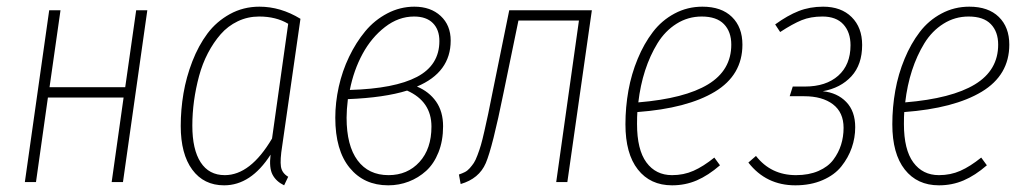

<svg xmlns="http://www.w3.org/2000/svg" viewBox="-20 -551 3097 581"><path d="M317.9 0 354 -255.9H125L88.9 0H55.2L128.9 -520H163.1L129.9 -287.1H358.9L392.1 -520H425.8L352.1 0Z M765.1 -530.8Q829.1 -530.8 889.2 -494.1L834 -109.9Q827.1 -66.9 830.1 -47.1Q833 -27.3 852.1 -16.1L839.8 9.8Q815.4 -2 804.7 -22.5Q793.9 -43 798.8 -83Q739.3 9.8 658.2 9.8Q596.7 9.8 561.8 -37.6Q526.9 -85 526.9 -169.9Q526.9 -219.2 535.2 -268.3Q543.5 -317.4 562 -365.2Q580.6 -413.1 607.7 -449.5Q634.8 -485.8 675.5 -508.3Q716.3 -530.8 765.1 -530.8ZM764.2 -501Q729.5 -501 699.5 -486.6Q669.4 -472.2 647.7 -447.3Q626 -422.4 609.1 -390.1Q592.3 -357.9 582.3 -320.6Q572.3 -283.2 567.1 -245.6Q562 -208 562 -170.9Q562 -98.6 587.2 -59.8Q612.3 -21 660.2 -21Q737.8 -21 803.2 -131.8L852.1 -479Q815.4 -501 764.2 -501Z M1233.9 -530.8Q1283.2 -530.8 1313.5 -502.7Q1343.8 -474.6 1343.8 -428.2Q1343.8 -332 1241.7 -289.1Q1278.3 -273.9 1299.6 -243.7Q1320.8 -213.4 1320.8 -168.9Q1320.8 -125 1306.9 -90.1Q1293 -55.2 1269.5 -33.9Q1246.1 -12.7 1216.8 -1.5Q1187.5 9.8 1154.8 9.8Q1081.5 9.8 1038.1 -43.2Q994.6 -96.2 994.6 -194.8Q994.6 -240.7 1005.1 -288.3Q1015.6 -335.9 1036.4 -379.2Q1057.1 -422.4 1085.2 -456.3Q1113.3 -490.2 1152.1 -510.5Q1190.9 -530.8 1233.9 -530.8ZM1232.9 -501Q1186 -501 1145 -469.2Q1104 -437.5 1077.1 -387.9Q1050.3 -338.4 1038.6 -278.8Q1174.3 -282.7 1241.9 -318.4Q1309.6 -354 1309.6 -426.8Q1309.6 -461.4 1289.8 -481.2Q1270 -501 1232.9 -501ZM1211.9 -276.9Q1143.1 -255.4 1032.7 -251Q1028.8 -218.8 1028.8 -194.8Q1028.8 -110.4 1062 -65.7Q1095.2 -21 1155.8 -21Q1212.9 -21 1249.3 -60.8Q1285.6 -100.6 1285.6 -168Q1285.6 -244.1 1211.9 -276.9Z M1771 -520 1696.8 0H1663.1L1731.9 -488.8H1548.8L1503.9 -271Q1470.2 -104.5 1450 -57.4Q1429.7 -10.3 1374 5.9L1368.7 -22.9Q1378.9 -26.4 1386.7 -30.3Q1394.5 -34.2 1401.6 -42.2Q1408.7 -50.3 1413.8 -57.9Q1418.9 -65.4 1425 -81.8Q1431.2 -98.1 1435.3 -112.3Q1439.5 -126.5 1445.8 -154.3Q1452.1 -182.1 1457.3 -206.5Q1462.4 -231 1470.7 -272.9L1521 -520Z M2226.6 -416Q2226.6 -323.7 2143.1 -273.4Q2059.6 -223.1 1908.7 -211.9Q1907.7 -199.7 1907.7 -175.8Q1907.7 -98.1 1936 -59.6Q1964.4 -21 2013.7 -21Q2048.8 -21 2078.6 -34.2Q2108.4 -47.4 2141.6 -74.2L2158.7 -50.8Q2123 -20 2088.4 -5.1Q2053.7 9.8 2013.7 9.8Q1947.8 9.8 1910.2 -38.1Q1872.6 -85.9 1872.6 -174.8Q1872.6 -226.6 1881.6 -276.9Q1890.6 -327.1 1909.7 -373Q1928.7 -418.9 1955.6 -454.1Q1982.4 -489.3 2021.2 -510Q2060.1 -530.8 2105.5 -530.8Q2163.1 -530.8 2194.8 -499.8Q2226.6 -468.8 2226.6 -416ZM2103.5 -501Q2062 -501 2027.3 -479.2Q1992.7 -457.5 1969.7 -420.2Q1946.8 -382.8 1932.1 -337.6Q1917.5 -292.5 1911.6 -241.2Q2052.2 -252.9 2122.6 -295.7Q2192.9 -338.4 2192.9 -416Q2192.9 -455.1 2170.7 -478Q2148.4 -501 2103.5 -501Z M2470.7 -530.8Q2525.4 -530.8 2557.1 -499.3Q2588.9 -467.8 2588.9 -415Q2588.9 -355.5 2556.4 -320.1Q2523.9 -284.7 2469.7 -274.9Q2513.7 -270.5 2540.8 -242.4Q2567.9 -214.4 2567.9 -166Q2567.9 -133.8 2557.4 -103.8Q2546.9 -73.7 2526.1 -47.6Q2505.4 -21.5 2469.2 -5.9Q2433.1 9.8 2386.7 9.8Q2298.3 9.8 2244.6 -59.1L2267.6 -79.1Q2313 -21 2388.7 -21Q2427.7 -21 2456.8 -33.7Q2485.8 -46.4 2501.7 -67.6Q2517.6 -88.9 2525.1 -113Q2532.7 -137.2 2532.7 -164.1Q2532.7 -210.9 2500.5 -235.4Q2468.3 -259.8 2413.6 -259.8H2369.6L2378.9 -289.1H2415.5Q2479.5 -289.1 2516.6 -322Q2553.7 -355 2553.7 -414.1Q2553.7 -453.6 2532 -477.3Q2510.3 -501 2468.8 -501Q2433.1 -501 2406 -490Q2378.9 -479 2340.8 -454.1L2325.7 -477.1Q2363.3 -504.4 2397 -517.6Q2430.7 -530.8 2470.7 -530.8Z M3034.2 -416Q3034.2 -323.7 2950.7 -273.4Q2867.2 -223.1 2716.3 -211.9Q2715.3 -199.7 2715.3 -175.8Q2715.3 -98.1 2743.7 -59.6Q2772 -21 2821.3 -21Q2856.4 -21 2886.2 -34.2Q2916 -47.4 2949.2 -74.2L2966.3 -50.8Q2930.7 -20 2896 -5.1Q2861.3 9.8 2821.3 9.8Q2755.4 9.8 2717.8 -38.1Q2680.2 -85.9 2680.2 -174.8Q2680.2 -226.6 2689.2 -276.9Q2698.2 -327.1 2717.3 -373Q2736.3 -418.9 2763.2 -454.1Q2790 -489.3 2828.9 -510Q2867.7 -530.8 2913.1 -530.8Q2970.7 -530.8 3002.4 -499.8Q3034.2 -468.8 3034.2 -416ZM2911.1 -501Q2869.6 -501 2835 -479.2Q2800.3 -457.5 2777.3 -420.2Q2754.4 -382.8 2739.7 -337.6Q2725.1 -292.5 2719.2 -241.2Q2859.9 -252.9 2930.2 -295.7Q3000.5 -338.4 3000.5 -416Q3000.5 -455.1 2978.3 -478Q2956.1 -501 2911.1 -501Z"/></svg>

Font: Fira Sans Compressed UltraLight
Style: Italic
Weight: 200
Width: 3
Italic angle: -8°
Designer: Carrois Corporate & Edenspiekermann AG
Foundry: Carrois Corporate GbR & Edenspiekermann AG
Version: Version 4.203;PS 004.203;hotconv 1.0.88;makeotf.lib2.5.64775